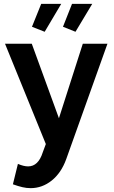

<svg xmlns="http://www.w3.org/2000/svg" viewBox="-20 -751 590 997"><path d="M139 226Q118 226 96.5 221Q75 216 47 206L73 100Q103 113 126 113Q179 113 202 40L218 -3L6 -524H145L286 -137L410 -524H538L324 75Q298 147 248.5 186.5Q199 226 139 226ZM212 -586 146 -612 194 -731H298ZM372 -586 307 -612 354 -731H459Z"/></svg>

Font: Raleway
Style: Bold
Weight: 700
Designer: Matt McInerney, Pablo Impallari, Rodrigo Fuenzalida
Foundry: Matt McInerney, Pablo Impallari, Rodrigo Fuenzalida
Version: Version 4.026